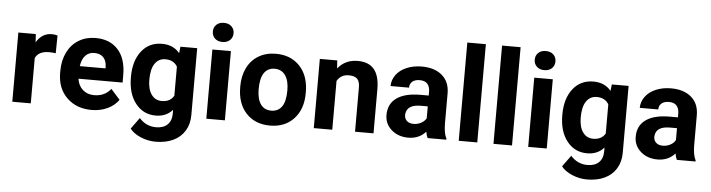

<svg xmlns="http://www.w3.org/2000/svg" viewBox="-53 -1001 5410 1460"><g transform="rotate(5 2651.5 -271.0)"><path d="M351.1 -396Q322.3 -399.9 300.3 -399.9Q220.2 -399.9 195.3 -345.7V0H54.2V-528.3H187.5L191.4 -465.3Q233.9 -538.1 309.1 -538.1Q332.5 -538.1 353 -531.7Z M659.7 9.8Q543.5 9.8 470.5 -61.5Q397.5 -132.8 397.5 -251.5V-265.1Q397.5 -344.7 428.2 -407.5Q459 -470.2 515.4 -504.2Q571.8 -538.1 644 -538.1Q752.4 -538.1 814.7 -469.7Q877 -401.4 877 -275.9V-218.3H540.5Q547.4 -166.5 581.8 -135.3Q616.2 -104 668.9 -104Q750.5 -104 796.4 -163.1L865.7 -85.4Q834 -40.5 779.8 -15.4Q725.6 9.8 659.7 9.8ZM643.6 -423.8Q601.6 -423.8 575.4 -395.5Q549.3 -367.2 542 -314.5H738.3V-325.7Q737.3 -372.6 712.9 -398.2Q688.5 -423.8 643.6 -423.8Z M936.5 -268.1Q936.5 -389.6 994.4 -463.9Q1052.2 -538.1 1150.4 -538.1Q1237.3 -538.1 1285.6 -478.5L1291.5 -528.3H1419.4V-17.6Q1419.4 51.8 1387.9 103Q1356.4 154.3 1299.3 181.2Q1242.2 208 1165.5 208Q1107.4 208 1052.2 184.8Q997.1 161.6 968.8 125L1031.2 39.1Q1084 98.1 1159.2 98.1Q1215.3 98.1 1246.6 68.1Q1277.8 38.1 1277.8 -17.1V-45.4Q1229 9.8 1149.4 9.8Q1054.2 9.8 995.4 -64.7Q936.5 -139.2 936.5 -262.2ZM1077.6 -257.8Q1077.6 -186 1106.4 -145.3Q1135.3 -104.5 1185.5 -104.5Q1250 -104.5 1277.8 -152.8V-375Q1249.5 -423.3 1186.5 -423.3Q1135.7 -423.3 1106.7 -381.8Q1077.6 -340.3 1077.6 -257.8Z M1676.8 0H1535.2V-528.3H1676.8ZM1526.9 -665Q1526.9 -696.8 1548.1 -717.3Q1569.3 -737.8 1606 -737.8Q1642.1 -737.8 1663.6 -717.3Q1685.1 -696.8 1685.1 -665Q1685.1 -632.8 1663.3 -612.3Q1641.6 -591.8 1606 -591.8Q1570.3 -591.8 1548.6 -612.3Q1526.9 -632.8 1526.9 -665Z M1771 -269Q1771 -347.7 1801.3 -409.2Q1831.5 -470.7 1888.4 -504.4Q1945.3 -538.1 2020.5 -538.1Q2127.4 -538.1 2195.1 -472.7Q2262.7 -407.2 2270.5 -294.9L2271.5 -258.8Q2271.5 -137.2 2203.6 -63.7Q2135.7 9.8 2021.5 9.8Q1907.2 9.8 1839.1 -63.5Q1771 -136.7 1771 -262.7ZM1912.1 -258.8Q1912.1 -183.6 1940.4 -143.8Q1968.8 -104 2021.5 -104Q2072.8 -104 2101.6 -143.3Q2130.4 -182.6 2130.4 -269Q2130.4 -342.8 2101.6 -383.3Q2072.8 -423.8 2020.5 -423.8Q1968.8 -423.8 1940.4 -383.5Q1912.1 -343.3 1912.1 -258.8Z M2488.3 -528.3 2492.7 -467.3Q2549.3 -538.1 2644.5 -538.1Q2728.5 -538.1 2769.5 -488.8Q2810.5 -439.5 2811.5 -341.3V0H2670.4V-337.9Q2670.4 -382.8 2650.9 -403.1Q2631.3 -423.3 2585.9 -423.3Q2526.4 -423.3 2496.6 -372.6V0H2355.5V-528.3Z M3224.6 0Q3214.8 -19 3210.4 -47.4Q3159.2 9.8 3077.1 9.8Q2999.5 9.8 2948.5 -35.2Q2897.5 -80.1 2897.5 -148.4Q2897.5 -232.4 2959.7 -277.3Q3022 -322.3 3139.6 -322.8H3204.6V-353Q3204.6 -389.6 3185.8 -411.6Q3167 -433.6 3126.5 -433.6Q3090.8 -433.6 3070.6 -416.5Q3050.3 -399.4 3050.3 -369.6H2909.2Q2909.2 -415.5 2937.5 -454.6Q2965.8 -493.7 3017.6 -515.9Q3069.3 -538.1 3133.8 -538.1Q3231.4 -538.1 3288.8 -489Q3346.2 -439.9 3346.2 -351.1V-122.1Q3346.7 -46.9 3367.2 -8.3V0ZM3107.9 -98.1Q3139.2 -98.1 3165.5 -112.1Q3191.9 -126 3204.6 -149.4V-240.2H3151.9Q3045.9 -240.2 3039.1 -167L3038.6 -158.7Q3038.6 -132.3 3057.1 -115.2Q3075.7 -98.1 3107.9 -98.1Z M3603.5 0H3461.9V-750H3603.5Z M3868.7 0H3727.1V-750H3868.7Z M4133.8 0H3992.2V-528.3H4133.8ZM3983.9 -665Q3983.9 -696.8 4005.1 -717.3Q4026.4 -737.8 4063 -737.8Q4099.1 -737.8 4120.6 -717.3Q4142.1 -696.8 4142.1 -665Q4142.1 -632.8 4120.4 -612.3Q4098.6 -591.8 4063 -591.8Q4027.3 -591.8 4005.6 -612.3Q3983.9 -632.8 3983.9 -665Z M4229.5 -268.1Q4229.5 -389.6 4287.4 -463.9Q4345.2 -538.1 4443.4 -538.1Q4530.3 -538.1 4578.6 -478.5L4584.5 -528.3H4712.4V-17.6Q4712.4 51.8 4680.9 103Q4649.4 154.3 4592.3 181.2Q4535.2 208 4458.5 208Q4400.4 208 4345.2 184.8Q4290 161.6 4261.7 125L4324.2 39.1Q4377 98.1 4452.1 98.1Q4508.3 98.1 4539.6 68.1Q4570.8 38.1 4570.8 -17.1V-45.4Q4522 9.8 4442.4 9.8Q4347.2 9.8 4288.3 -64.7Q4229.5 -139.2 4229.5 -262.2ZM4370.6 -257.8Q4370.6 -186 4399.4 -145.3Q4428.2 -104.5 4478.5 -104.5Q4543 -104.5 4570.8 -152.8V-375Q4542.5 -423.3 4479.5 -423.3Q4428.7 -423.3 4399.7 -381.8Q4370.6 -340.3 4370.6 -257.8Z M5127 0Q5117.2 -19 5112.8 -47.4Q5061.5 9.8 4979.5 9.8Q4901.9 9.8 4850.8 -35.2Q4799.8 -80.1 4799.8 -148.4Q4799.8 -232.4 4862.1 -277.3Q4924.3 -322.3 5042 -322.8H5106.9V-353Q5106.9 -389.6 5088.1 -411.6Q5069.3 -433.6 5028.8 -433.6Q4993.2 -433.6 4972.9 -416.5Q4952.6 -399.4 4952.6 -369.6H4811.5Q4811.5 -415.5 4839.8 -454.6Q4868.2 -493.7 4919.9 -515.9Q4971.7 -538.1 5036.1 -538.1Q5133.8 -538.1 5191.2 -489Q5248.5 -439.9 5248.5 -351.1V-122.1Q5249 -46.9 5269.5 -8.3V0ZM5010.3 -98.1Q5041.5 -98.1 5067.9 -112.1Q5094.2 -126 5106.9 -149.4V-240.2H5054.2Q4948.2 -240.2 4941.4 -167L4940.9 -158.7Q4940.9 -132.3 4959.5 -115.2Q4978 -98.1 5010.3 -98.1Z"/></g></svg>

Font: Roboto-o
Style: o-Bold
Weight: 700
Designer: Google
Version: Version 2.134; 2016; ttfautohint (v1.6)